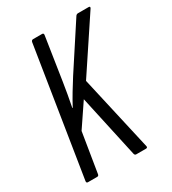

<svg xmlns="http://www.w3.org/2000/svg" viewBox="-163 -743 744 831"><g transform="rotate(-30 209.0 -327.5)"><path d="M30 0Q22 0 23 -9L124 -646Q126 -655 134 -655H179Q187 -655 186 -646L153 -431Q149 -403 143.5 -373.5Q138 -344 132 -312H134Q151 -344 168 -372Q185 -400 204 -430L345 -646Q350 -655 358 -655H411Q421 -655 416 -646L242 -384L327 -9Q329 0 320 0H271Q264 0 262 -9L194 -320L117 -206L85 -9Q84 0 76 0Z"/></g></svg>

Font: Sofia Sans Extra Condensed
Style: Italic
Weight: 400
Italic angle: -9°
Designer: Botio Nikoltchev, Ani Petrova
Foundry: lettersoup
Version: Version 4.101; ttfautohint (v1.8.4.7-5d5b)